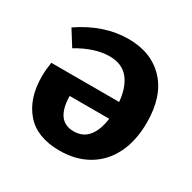

<svg xmlns="http://www.w3.org/2000/svg" viewBox="-130 -675 816 816"><g transform="rotate(30 278.5 -267.0)"><path d="M522 -277Q522 -188 490 -123Q458 -58 398.5 -23Q339 12 259 12Q148 12 92.5 -52.5Q37 -117 37 -224Q37 -255 43 -294H376Q370 -363 338 -402.5Q306 -442 245 -442Q173 -442 89 -392L42 -467Q158 -546 278 -546Q390 -546 456 -476Q522 -406 522 -277ZM375 -211H181Q183 -89 270 -89Q316 -89 342 -121.5Q368 -154 375 -211Z"/></g></svg>

Font: Bitter Pro
Style: Bold
Weight: 700
Designer: Sol Matas, and Bitter project Authors
Foundry: Sol Matas
Version: Version 1.010